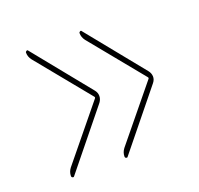

<svg xmlns="http://www.w3.org/2000/svg" viewBox="-89 -617 679 655"><g transform="rotate(-20 250.0 -289.5)"><path d="M75.2 -93.8 232.4 -286.1Q236.3 -290 232.4 -293.9L75.2 -486.3Q65.4 -499 65.4 -513.7Q65.4 -517.6 69.3 -519.5Q73.2 -521.5 75.2 -517.6L242.2 -311.5Q250 -301.8 250 -290Q250 -278.3 242.2 -267.6L75.2 -61.5Q73.2 -58.6 69.3 -60.1Q65.4 -61.5 65.4 -66.4Q65.4 -81.1 75.2 -93.8ZM269.5 -93.8 426.8 -286.1Q430.7 -290 426.8 -293.9L269.5 -486.3Q259.8 -499 259.8 -513.7Q259.8 -517.6 263.7 -519.5Q267.6 -521.5 269.5 -517.6L436.5 -311.5Q444.3 -301.8 444.8 -290Q445.3 -278.3 436.5 -267.6L269.5 -61.5Q267.6 -58.6 263.7 -60.1Q259.8 -61.5 259.8 -66.4Q259.8 -81.1 269.5 -93.8Z"/></g></svg>

Font: Rounded-L Mgen+ 2m thin
Style: Regular
Weight: 100
Designer: [Source Han Sans]
Ryoko NISHIZUKA  (kana & ideographs); Paul D. Hunt (Latin, Greek & Cyrillic); Wenlong ZHANG  (bopomofo
Version: Version 1.059.20150602